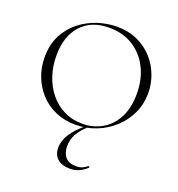

<svg xmlns="http://www.w3.org/2000/svg" viewBox="-158 -765 1083 1169"><g transform="rotate(20 383.0 -180.5)"><path d="M366 12Q294 12 235.5 -13.5Q177 -39 135.5 -84Q94 -129 71.5 -187.5Q49 -246 49 -312Q49 -393 80.5 -454Q112 -515 164 -555.5Q216 -596 278 -616Q340 -636 401 -636Q475 -636 533.5 -609.5Q592 -583 633 -538Q674 -493 695.5 -436Q717 -379 717 -319Q717 -249 689 -189Q661 -129 612.5 -84Q564 -39 500.5 -13.5Q437 12 366 12ZM402 -8Q472 -8 529 -40.5Q586 -73 619.5 -136.5Q653 -200 653 -291Q653 -386 616.5 -458.5Q580 -531 514 -572.5Q448 -614 359 -614Q243 -614 178 -542Q113 -470 113 -346Q113 -276 133.5 -214.5Q154 -153 192.5 -106.5Q231 -60 284 -34Q337 -8 402 -8ZM434 -6 445 -1Q402 37 382.5 73Q363 109 363 150Q363 196 386 222Q409 248 455 248Q481 248 497 240Q513 232 526 222Q529 220 532.5 224Q536 228 533 230Q506 254 480 264.5Q454 275 426 275Q371 275 343 248.5Q315 222 315 179Q315 133 345 87Q375 41 434 -6Z"/></g></svg>

Font: Cormorant Light Light
Style: Regular
Weight: 300
Version: Version 4.000